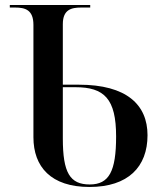

<svg xmlns="http://www.w3.org/2000/svg" viewBox="-20 -734 644 764"><path d="M336 10C490 10 567 -70 567 -196C567 -317 484 -397 294 -397H230V-638C230 -696 264 -704 303 -704H339V-714H19V-704H40C80 -704 113 -695 113 -635V-188C113 -70 183 10 336 10ZM337 0C258 0 230 -47 230 -183V-387H280C395 -387 442 -341 442 -191C442 -52 414 0 337 0Z"/></svg>

Font: Noto Serif Display Medium
Style: Regular
Weight: 500
Designer: Monotype Design Team
Foundry: Monotype Imaging Inc.
Version: Version 2.009